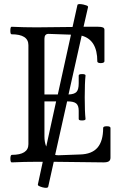

<svg xmlns="http://www.w3.org/2000/svg" viewBox="-20 -798 601 947"><path d="M38.1 2.9Q31.2 2.9 31.2 -15.1Q31.2 -33.2 38.1 -34.2Q120.1 -34.2 120.1 -86.9V-575.2Q120.1 -628.9 37.1 -628.9Q30.8 -628.9 31 -647.5Q31.2 -666 37.1 -666Q98.6 -663.1 160.2 -663.1Q219.7 -663.1 337.9 -665L361.8 -772.9Q363.3 -781.2 390.1 -775.9Q391.6 -775.4 394.5 -774.7Q397.5 -773.9 398.9 -773.4Q400.4 -772.9 403.1 -772.2Q405.8 -771.5 406.7 -771Q407.7 -770.5 409.7 -769.8Q411.6 -769 411.9 -768.3Q412.1 -767.6 413.3 -766.6Q414.6 -765.6 414.1 -764.6Q413.6 -763.7 414.1 -762.2L392.1 -666H463.9Q480.5 -666 487.8 -662.6Q495.1 -659.2 495.1 -650.9V-496.1Q495.1 -490.2 486.3 -487.8Q477.5 -485.4 468.8 -487.5Q460 -489.7 460 -495.1Q460 -601.6 382.8 -622.1L317.9 -332Q346.2 -333 357.2 -344.5Q368.2 -356 368.2 -387.2V-425.8Q368.2 -432.6 385 -432.6Q401.9 -432.6 401.9 -425.8Q397.9 -389.6 397.9 -317.9Q397.9 -247.1 401.9 -210.9Q401.9 -204.1 385 -203.9Q368.2 -203.6 368.2 -210.9V-252Q368.2 -277.3 356 -287.6Q343.8 -297.9 314 -297.9H311L252 -34.2Q257.8 -32.2 269 -32.2L375 -36.1Q433.1 -37.6 460.9 -69.8Q488.8 -102.1 488.8 -167Q488.8 -175.3 506.8 -175.3Q524.9 -175.3 524.9 -167V-20Q524.9 -7.8 516.8 -2.4Q508.8 2.9 490.2 2.9Q488.3 2.9 245.1 0L217.8 123Q215.3 132.3 189.9 126Q177.7 122.6 171.6 119.1Q165.5 115.7 167 110.8L190.9 0H162.1Q99.6 0 38.1 2.9ZM199.2 -332H265.1L330.1 -627L219.2 -630.9Q199.2 -630.9 199.2 -606.9ZM199.2 -125Q199.2 -96.7 208 -75.2L256.8 -297.9H199.2Z"/></svg>

Font: Junicode SmCond
Style: Regular
Weight: 400
Width: 4
Designer: Peter S. Baker
Version: Version 2.206